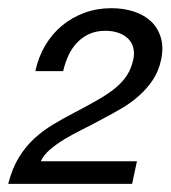

<svg xmlns="http://www.w3.org/2000/svg" viewBox="-20 -729 417 469"><path d="M66.4 -555.2Q73.7 -589.8 90.6 -618.2Q107.4 -646.5 131.6 -666.5Q155.8 -686.5 186.5 -697.8Q217.3 -709 252 -709Q282.2 -709 307.4 -700.7Q332.5 -692.4 349.4 -676.3Q366.2 -660.2 373 -636.7Q379.9 -613.3 373.5 -583Q367.7 -555.2 353.3 -533.7Q338.9 -512.2 319.3 -494.9Q299.8 -477.5 276.4 -463.9Q252.9 -450.2 229.5 -438Q205.6 -424.8 181.9 -413.1Q158.2 -401.4 137.9 -389.2Q117.7 -377 102.3 -363.8Q86.9 -350.6 79.6 -335H314.5L302.7 -279.8H0Q9.8 -317.9 26.1 -344.5Q42.5 -371.1 63.7 -390.6Q85 -410.2 109.9 -425Q134.8 -439.9 162.1 -454.1Q194.8 -471.2 219.5 -485.4Q244.1 -499.5 261.7 -513.9Q279.3 -528.3 290 -544.9Q300.8 -561.5 305.7 -584Q309.1 -600.1 305.4 -613Q301.8 -626 292.5 -635Q283.2 -644 269 -648.9Q254.9 -653.8 237.3 -653.8Q214.8 -653.8 197.5 -645.8Q180.2 -637.7 167.5 -624Q154.8 -610.4 146.7 -592.5Q138.7 -574.7 134.3 -555.2Z"/></svg>

Font: XB Khoramshahr
Style: Italic
Weight: 400
Italic angle: -12°
Designer: Behnam
Foundry: Irmug
Version: Version 8.005 2009